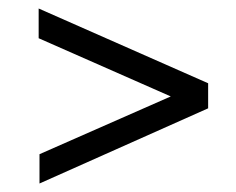

<svg xmlns="http://www.w3.org/2000/svg" viewBox="-20 -592 555 452"><path d="M73 -229 382 -365 71 -502V-572L470 -396V-337L73 -160Z"/></svg>

Font: Encode Sans
Style: Regular
Weight: 400
Designer: Pablo Impallari, Andres Torresi
Foundry: Pablo Impallari, Andres Torresi
Version: Version 1.000; ttfautohint (v1.00) -l 8 -r 50 -G 200 -x 14 -